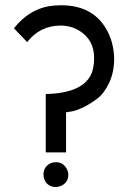

<svg xmlns="http://www.w3.org/2000/svg" viewBox="-20 -707 500 748"><path d="M34.2 -596.7Q90.8 -668 168.9 -682.6Q192.4 -686.5 217.8 -686.5Q339.8 -686.5 393.6 -594.7Q422.9 -544.9 424.8 -479.5Q424.8 -425.8 405.3 -384.3Q385.7 -342.8 358.4 -322.3Q331.1 -301.8 303.7 -288.6Q276.4 -275.4 256.8 -272.5L237.3 -269.5V-113.3H158.2V-340.8Q306.6 -343.8 337.9 -423.8Q346.7 -449.2 346.7 -480.5Q346.7 -552.7 288.1 -587.9Q255.9 -607.4 214.8 -607.4Q134.8 -606.4 85.9 -543ZM149.4 -26.4Q149.4 -57.6 177.7 -71.3Q187.5 -75.2 197.3 -75.2Q227.5 -75.2 241.2 -46.9Q246.1 -37.1 246.1 -26.4Q246.1 4.9 216.8 17.6Q207 21.5 197.3 21.5Q166 21.5 153.3 -6.8Q149.4 -15.6 149.4 -26.4Z"/></svg>

Font: Post No Bills Colombo
Style: SemiBold
Weight: 700
Designer: Kosala Senevirathne, Siva Puranthara, Lasantha Premarathna, Tharique Azeez
Foundry: Mooniak
Version: Version 1.220 ; ttfautohint (v1.5)